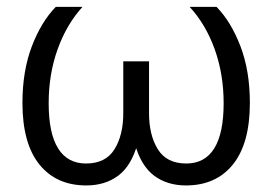

<svg xmlns="http://www.w3.org/2000/svg" viewBox="-20 -534 806 568"><path d="M235.4 14.6Q291 14.6 329.8 -14.4Q368.7 -43.5 386.7 -108.4H378.9Q397 -43.5 435.8 -14.4Q474.6 14.6 530.3 14.6Q619.1 14.6 669.2 -47.6Q719.2 -109.9 719.2 -229.5Q719.2 -324.2 691.4 -397Q663.6 -469.7 620.6 -513.7H541Q588.4 -462.4 615 -388.7Q641.6 -314.9 641.6 -228.5Q641.6 -139.6 613.8 -95Q585.9 -50.3 531.2 -50.3Q473.1 -50.3 447 -92.3Q420.9 -134.3 420.9 -199.2V-352.5H344.7V-199.2Q344.7 -134.3 318.6 -92.3Q292.5 -50.3 234.4 -50.3Q179.7 -50.3 151.9 -95Q124 -139.6 124 -228.5Q124 -314.9 150.6 -388.7Q177.2 -462.4 224.1 -513.7H145Q102.1 -469.7 74.2 -397Q46.4 -324.2 46.4 -229.5Q46.4 -109.9 96.4 -47.6Q146.5 14.6 235.4 14.6Z"/></svg>

Font: Roboto Flex
Style: wght 300 wdth 100 opsz 14.0 GRAD 0.00 slnt 0.00 XTRA 468 XOPQ 96 YOPQ 79 YTLC 514 YTUC 712 YTAS 750 YTDE -203.00 YTFI 738
Weight: 300
Designer: Berlow after Robertson
Foundry: Google
Version: Version 3.100